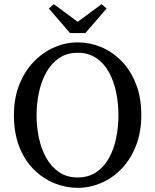

<svg xmlns="http://www.w3.org/2000/svg" viewBox="-20 -889 747 924"><path d="M354 15Q296 15 241 -7.5Q186 -30 142 -74Q98 -118 72.5 -183.5Q47 -249 47 -335Q47 -417 73 -482Q99 -547 142.5 -592Q186 -637 241 -661Q296 -685 354 -685Q412 -685 466.5 -662.5Q521 -640 564.5 -595.5Q608 -551 634 -486Q660 -421 660 -335Q660 -253 634.5 -188Q609 -123 565.5 -77.5Q522 -32 467 -8.5Q412 15 354 15ZM354 -35Q406 -35 443.5 -60.5Q481 -86 504.5 -128.5Q528 -171 539 -224.5Q550 -278 550 -335Q550 -391 539 -444.5Q528 -498 504.5 -541Q481 -584 443.5 -609.5Q406 -635 354 -635Q302 -635 264.5 -609.5Q227 -584 203 -541Q179 -498 167.5 -444.5Q156 -391 156 -335Q156 -278 167.5 -224.5Q179 -171 203 -128.5Q227 -86 264.5 -60.5Q302 -35 354 -35ZM239 -869 396 -753H312L469 -869L493 -848L391 -730H317L215 -848Z"/></svg>

Font: Source Serif 4 Variable
Style: Regular
Weight: 400
Designer: Frank Grießhammer
Foundry: Adobe
Version: Version 4.005;hotconv 1.1.0;makeotfexe 2.6.0